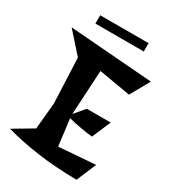

<svg xmlns="http://www.w3.org/2000/svg" viewBox="-222 -1019 1020 1141"><g transform="rotate(30 287.5 -448.5)"><path d="M-5 -55 130 -135V-145L146 -315L133 -623L11 -760L580 -716L506 -584L289 -621L272 -316L331 -386H495L440 -258Q426 -259 405 -262Q384 -265 361 -269Q338 -273 314.5 -278Q291 -283 273 -288L296 -106L546 -125L489 10Q338 8 218.5 -9Q99 -26 -5 -55ZM122 -850V-907H454V-850Z"/></g></svg>

Font: Trickster
Style: Regular
Weight: 400
Designer: Jean-Baptiste Morizot
Foundry: Jean-Baptiste Morizot
Version: Version 2.000;PS 2.0;hotconv 1.0.88;makeotf.lib2.5.647800